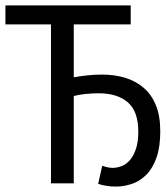

<svg xmlns="http://www.w3.org/2000/svg" viewBox="-30 -676 611 708"><path d="M158 0H242V-322Q261 -327 285.5 -329.5Q310 -332 334 -332Q403 -332 441.5 -298.5Q480 -265 480 -191Q480 -152 471 -126Q462 -100 448 -84.5Q434 -69 417.5 -63Q401 -57 385 -57Q375 -57 364.5 -59.5Q354 -62 347 -65L332 2Q343 6 361 9Q379 12 396 12Q427 12 456.5 2Q486 -8 509.5 -31.5Q533 -55 547 -94.5Q561 -134 561 -192Q561 -248 545 -287.5Q529 -327 500 -352Q471 -377 432 -389Q393 -401 346 -401Q319 -401 291.5 -398Q264 -395 242 -391V-586H452V-656H-10V-586H158Z"/></svg>

Font: Codetta
Style: Regular
Weight: 400
Italic angle: -11°
Designer: Ulrich Proeller
Foundry: PROSA GmbH
Version: Version 2.00;September 29, 2018;FontCreator 11.5.0.2427 64-b